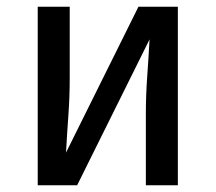

<svg xmlns="http://www.w3.org/2000/svg" viewBox="-20 -550 640 570"><path d="M92 0V-530H187V-318Q187 -263 183 -207.5Q179 -152 176 -97L391 -530H508V0H413V-212Q413 -267 417 -322.5Q421 -378 424 -433L209 0Z"/></svg>

Font: Iosevka Slab Medium Extended
Style: Regular
Weight: 500
Width: 7
Monospace: yes
Designer: Belleve Invis
Foundry: Belleve Invis
Version: Version 11.1.1; ttfautohint (v1.8.3)